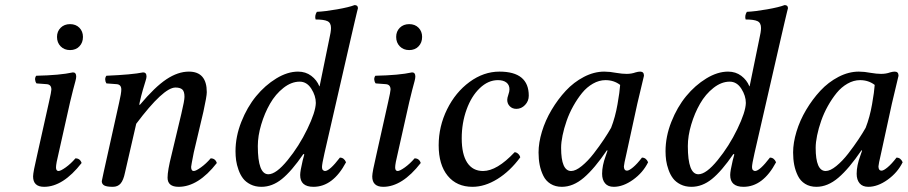

<svg xmlns="http://www.w3.org/2000/svg" viewBox="-20 -718 3537 748"><path d="M252.9 -319.8 209 -124Q198.2 -80.1 198.2 -65.9Q198.2 -51.8 208 -51.8Q216.3 -51.8 236.1 -65.9Q255.9 -80.1 273.9 -101.1Q292 -101.1 297.9 -83Q225.6 9.8 151.9 9.8Q108.9 9.8 108.9 -30.8Q108.9 -46.9 125 -115.2L170.9 -320.8Q180.2 -361.8 180.2 -369.1Q180.2 -388.7 162.1 -390.1L122.1 -393.1Q117.2 -399.9 116.7 -408.2Q116.2 -416.5 121.1 -422.9Q213.4 -424.8 264.2 -436Q276.9 -436 276.9 -419.9Q276.9 -413.6 273.9 -402.3Q271 -391.1 264.6 -367.4Q258.3 -343.8 252.9 -319.8ZM202.1 -574.2Q202.1 -595.7 216.3 -609.9Q230.5 -624 252.9 -624Q275.4 -624 289.3 -609.9Q303.2 -595.7 303.2 -574.2Q303.2 -551.8 289.3 -537.4Q275.4 -522.9 252.9 -522.9Q230.5 -522.9 216.3 -537.4Q202.1 -551.8 202.1 -574.2Z M376.5 -12.2Q376.5 -13.7 383.8 -46.9L443.8 -316.9Q452.6 -354.5 452.6 -369.1Q452.6 -388.7 434.6 -390.1L394.5 -393.1Q390.1 -399.9 389.9 -408.2Q389.6 -416.5 394.5 -422.9Q495.1 -427.2 537.6 -436Q550.8 -436 550.8 -419.9Q550.8 -414.1 546.9 -402.1Q543 -390.1 536.4 -367.4Q529.8 -344.7 524.4 -319.8L522.5 -310.1H525.4Q583.5 -379.4 628.4 -409.2Q673.3 -439 715.8 -439Q785.6 -439 785.6 -358.9Q785.6 -342.8 772.5 -283.2L734.9 -124Q724.6 -71.8 724.6 -67.9Q724.6 -51.8 734.9 -51.8Q743.2 -51.8 762.9 -65.9Q782.7 -80.1 800.8 -101.1Q818.8 -101.1 824.7 -83Q752.4 9.8 675.8 9.8Q632.8 9.8 632.8 -25.9Q632.8 -53.7 648.4 -115.2L686.5 -274.9Q698.7 -326.2 698.7 -340.8Q698.7 -361.8 690.2 -369.4Q681.6 -377 663.6 -377Q616.7 -377 510.7 -235.8L466.8 -44.9Q460.9 -16.1 450 -3.2Q439 9.8 419.4 9.8Q395.5 9.8 386 4.4Q376.5 -1 376.5 -12.2Z M984.4 -148.9Q984.4 -39.1 1025.4 -39.1Q1055.7 -39.1 1100.3 -93.8Q1145 -148.4 1177.2 -215.1Q1209.5 -281.7 1210.4 -316.9Q1210.4 -344.7 1192.9 -372.3Q1175.3 -399.9 1147.5 -399.9Q1115.2 -399.9 1084.2 -375.5Q1053.2 -351.1 1032 -314Q1010.7 -276.9 997.6 -232.7Q984.4 -188.5 984.4 -148.9ZM897.5 -128.9Q897.5 -186 920.2 -243.4Q942.9 -300.8 977.8 -343.3Q1012.7 -385.7 1056.4 -412.4Q1100.1 -439 1141.1 -439Q1170.9 -439 1192.6 -422.6Q1214.4 -406.2 1224.1 -381.8H1225.1L1262.2 -563Q1269.5 -594.2 1269.5 -608.9Q1269.5 -628.9 1255.9 -635.5Q1242.2 -642.1 1209.5 -642.1Q1205.1 -656.7 1214.4 -671.9Q1246.1 -673.3 1293.2 -681.6Q1340.3 -689.9 1361.3 -698.2Q1374.5 -698.2 1374.5 -686Q1374 -684.6 1370.8 -671.4Q1367.7 -658.2 1361.8 -633.5Q1356 -608.9 1350.1 -583L1244.1 -121.1Q1234.4 -78.6 1234.4 -66.9Q1234.4 -58.6 1238.3 -55.2Q1242.2 -51.8 1246.1 -51.8Q1264.2 -51.8 1304.2 -104Q1320.3 -104 1328.1 -85.9Q1277.3 9.8 1201.2 9.8Q1149.4 9.8 1149.4 -36.1Q1149.4 -51.3 1159.2 -92.8L1165.5 -116.2L1162.1 -118.2Q1115.7 -50.8 1078.1 -20.5Q1040.5 9.8 998.5 9.8Q974.6 9.8 956.1 0.5Q937.5 -8.8 926.8 -22.9Q916 -37.1 909.2 -56.4Q902.3 -75.7 899.9 -93Q897.5 -110.4 897.5 -128.9Z M1574.2 -319.8 1530.3 -124Q1519.5 -80.1 1519.5 -65.9Q1519.5 -51.8 1529.3 -51.8Q1537.6 -51.8 1557.4 -65.9Q1577.1 -80.1 1595.2 -101.1Q1613.3 -101.1 1619.1 -83Q1546.9 9.8 1473.1 9.8Q1430.2 9.8 1430.2 -30.8Q1430.2 -46.9 1446.3 -115.2L1492.2 -320.8Q1501.5 -361.8 1501.5 -369.1Q1501.5 -388.7 1483.4 -390.1L1443.4 -393.1Q1438.5 -399.9 1438 -408.2Q1437.5 -416.5 1442.4 -422.9Q1534.7 -424.8 1585.4 -436Q1598.1 -436 1598.1 -419.9Q1598.1 -413.6 1595.2 -402.3Q1592.3 -391.1 1585.9 -367.4Q1579.6 -343.8 1574.2 -319.8ZM1523.4 -574.2Q1523.4 -595.7 1537.6 -609.9Q1551.8 -624 1574.2 -624Q1596.7 -624 1610.6 -609.9Q1624.5 -595.7 1624.5 -574.2Q1624.5 -551.8 1610.6 -537.4Q1596.7 -522.9 1574.2 -522.9Q1551.8 -522.9 1537.6 -537.4Q1523.4 -551.8 1523.4 -574.2Z M2006.8 -105Q1966.8 -50.8 1917.7 -20.5Q1868.7 9.8 1820.8 9.8Q1759.3 9.8 1724.1 -33.2Q1689 -76.2 1689 -151.9Q1689 -225.6 1721.7 -292Q1754.4 -358.4 1809.3 -398.7Q1864.3 -439 1925.8 -439Q2040 -439 2040 -345.2Q2040 -324.2 2025.6 -309.1Q2011.2 -293.9 1991.7 -293.9Q1976.1 -293.9 1966.1 -304Q1956.1 -314 1956.1 -329.1Q1956.1 -336.4 1960.4 -348.9Q1964.8 -361.3 1964.8 -370.1Q1964.8 -387.2 1952.9 -396.5Q1940.9 -405.8 1919.9 -405.8Q1881.8 -405.8 1849.1 -374.5Q1816.4 -343.3 1797.6 -291Q1778.8 -238.8 1778.8 -179.2Q1778.8 -116.7 1800.3 -84.2Q1821.8 -51.8 1861.8 -51.8Q1916 -51.8 1984.9 -125Q1991.7 -125 1998.3 -119.1Q2004.9 -113.3 2006.8 -105Z M2360.8 -220.2Q2377 -261.7 2385.7 -311.8Q2394.5 -361.8 2396 -387.2Q2371.6 -405.8 2338.9 -405.8Q2314 -405.8 2290 -392.1Q2266.1 -378.4 2247.8 -356Q2229.5 -333.5 2213.6 -305.2Q2197.8 -276.9 2187.5 -247.3Q2177.2 -217.8 2171.6 -190.4Q2166 -163.1 2166 -142.1Q2166 -51.8 2205.1 -51.8Q2222.7 -51.8 2246.6 -71.3Q2270.5 -90.8 2293 -119.9Q2315.4 -148.9 2332.5 -174.6Q2349.6 -200.2 2360.8 -220.2ZM2474.1 -439Q2488.8 -439 2488.8 -422.9Q2486.3 -413.1 2462.9 -314L2420.9 -121.1Q2410.6 -76.7 2410.6 -69.8Q2410.6 -53.2 2422.9 -53.2Q2430.7 -53.2 2446.3 -66.2Q2461.9 -79.1 2481 -104Q2497.1 -104 2504.9 -85.9Q2484.9 -45.4 2446.3 -17.8Q2407.7 9.8 2371.1 9.8Q2348.6 9.8 2337.2 -3.9Q2325.7 -17.6 2325.7 -41Q2325.7 -72.8 2339.8 -110.8L2346.7 -130.9L2344.7 -132.8Q2295.9 -61 2254.4 -25.6Q2212.9 9.8 2168.9 9.8Q2143.6 9.8 2125 -1.7Q2106.4 -13.2 2096.7 -33.2Q2086.9 -53.2 2082.5 -75.4Q2078.1 -97.7 2078.1 -124Q2078.1 -161.6 2091.3 -205.3Q2104.5 -249 2128.9 -290Q2153.3 -331.1 2184.3 -364.5Q2215.3 -397.9 2254.9 -418.5Q2294.4 -439 2334 -439Q2355.5 -439 2380.9 -434.1Q2403.8 -430.2 2420.9 -430.2Q2440.4 -430.2 2456.1 -436Q2466.3 -439 2474.1 -439Z M2659.7 -148.9Q2659.7 -39.1 2700.7 -39.1Q2731 -39.1 2775.6 -93.8Q2820.3 -148.4 2852.5 -215.1Q2884.8 -281.7 2885.7 -316.9Q2885.7 -344.7 2868.2 -372.3Q2850.6 -399.9 2822.8 -399.9Q2790.5 -399.9 2759.5 -375.5Q2728.5 -351.1 2707.3 -314Q2686 -276.9 2672.9 -232.7Q2659.7 -188.5 2659.7 -148.9ZM2572.8 -128.9Q2572.8 -186 2595.5 -243.4Q2618.2 -300.8 2653.1 -343.3Q2688 -385.7 2731.7 -412.4Q2775.4 -439 2816.4 -439Q2846.2 -439 2867.9 -422.6Q2889.6 -406.2 2899.4 -381.8H2900.4L2937.5 -563Q2944.8 -594.2 2944.8 -608.9Q2944.8 -628.9 2931.2 -635.5Q2917.5 -642.1 2884.8 -642.1Q2880.4 -656.7 2889.6 -671.9Q2921.4 -673.3 2968.5 -681.6Q3015.6 -689.9 3036.6 -698.2Q3049.8 -698.2 3049.8 -686Q3049.3 -684.6 3046.1 -671.4Q3043 -658.2 3037.1 -633.5Q3031.2 -608.9 3025.4 -583L2919.4 -121.1Q2909.7 -78.6 2909.7 -66.9Q2909.7 -58.6 2913.6 -55.2Q2917.5 -51.8 2921.4 -51.8Q2939.5 -51.8 2979.5 -104Q2995.6 -104 3003.4 -85.9Q2952.6 9.8 2876.5 9.8Q2824.7 9.8 2824.7 -36.1Q2824.7 -51.3 2834.5 -92.8L2840.8 -116.2L2837.4 -118.2Q2791 -50.8 2753.4 -20.5Q2715.8 9.8 2673.8 9.8Q2649.9 9.8 2631.3 0.5Q2612.8 -8.8 2602.1 -22.9Q2591.3 -37.1 2584.5 -56.4Q2577.6 -75.7 2575.2 -93Q2572.8 -110.4 2572.8 -128.9Z M3352.5 -220.2Q3368.7 -261.7 3377.4 -311.8Q3386.2 -361.8 3387.7 -387.2Q3363.3 -405.8 3330.6 -405.8Q3305.7 -405.8 3281.7 -392.1Q3257.8 -378.4 3239.5 -356Q3221.2 -333.5 3205.3 -305.2Q3189.5 -276.9 3179.2 -247.3Q3168.9 -217.8 3163.3 -190.4Q3157.7 -163.1 3157.7 -142.1Q3157.7 -51.8 3196.8 -51.8Q3214.4 -51.8 3238.3 -71.3Q3262.2 -90.8 3284.7 -119.9Q3307.1 -148.9 3324.2 -174.6Q3341.3 -200.2 3352.5 -220.2ZM3465.8 -439Q3480.5 -439 3480.5 -422.9Q3478 -413.1 3454.6 -314L3412.6 -121.1Q3402.3 -76.7 3402.3 -69.8Q3402.3 -53.2 3414.6 -53.2Q3422.4 -53.2 3438 -66.2Q3453.6 -79.1 3472.7 -104Q3488.8 -104 3496.6 -85.9Q3476.6 -45.4 3438 -17.8Q3399.4 9.8 3362.8 9.8Q3340.3 9.8 3328.9 -3.9Q3317.4 -17.6 3317.4 -41Q3317.4 -72.8 3331.5 -110.8L3338.4 -130.9L3336.4 -132.8Q3287.6 -61 3246.1 -25.6Q3204.6 9.8 3160.6 9.8Q3135.3 9.8 3116.7 -1.7Q3098.1 -13.2 3088.4 -33.2Q3078.6 -53.2 3074.2 -75.4Q3069.8 -97.7 3069.8 -124Q3069.8 -161.6 3083 -205.3Q3096.2 -249 3120.6 -290Q3145 -331.1 3176 -364.5Q3207 -397.9 3246.6 -418.5Q3286.1 -439 3325.7 -439Q3347.2 -439 3372.6 -434.1Q3395.5 -430.2 3412.6 -430.2Q3432.1 -430.2 3447.8 -436Q3458 -439 3465.8 -439Z"/></svg>

Font: Common Serif News
Style: Italic
Weight: 450
Italic angle: -12°
Designer: Philipp H. Poll, Khaled Hosny
Foundry: Stefan Peev, Context Ltd.
Version: Version 1.026